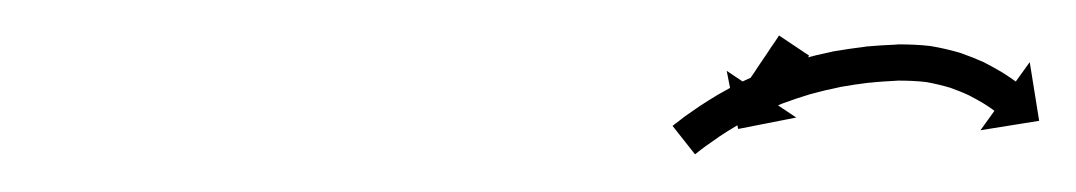

<svg xmlns="http://www.w3.org/2000/svg" viewBox="-20 -588 594 106"><path d="M426.5 -557C426.6 -557.1 426.7 -557.2 426.7 -557.3L410.1 -568.4C410.1 -568.3 410 -568.2 409.9 -568.1C409.7 -567.9 409.5 -567.6 409.4 -567.3C409.1 -566.8 408.8 -566.4 408.5 -566C408.1 -565.4 407.7 -564.8 407.3 -564.2C406.9 -563.6 406.4 -562.9 405.9 -562.2C405.4 -561.5 404.9 -560.7 404.4 -559.9C403.9 -559.1 403.3 -558.3 402.8 -557.5C402.2 -556.7 401.7 -555.8 401.1 -555C400.6 -554.2 400 -553.3 399.4 -552.5C398.9 -551.7 398.3 -550.9 397.8 -550.1C397.3 -549.3 396.8 -548.6 396.3 -547.8C395.8 -547.1 395.4 -546.5 394.9 -545.8C394.5 -545.2 394.1 -544.6 393.8 -544.1C393.5 -543.6 393.2 -543.2 392.9 -542.7C392.7 -542.5 392.5 -542.2 392.3 -541.9C392.2 -541.8 392.2 -541.7 392.1 -541.6L381.2 -548.9L387.5 -516.8L419.6 -523.1L408.7 -530.4C408.8 -530.5 408.8 -530.6 408.9 -530.7C409.1 -531 409.3 -531.3 409.5 -531.6C409.8 -532 410.1 -532.5 410.4 -532.9C410.7 -533.5 411.1 -534.1 411.5 -534.6C412 -535.3 412.4 -536 412.9 -536.7C413.4 -537.4 413.9 -538.2 414.4 -538.9C414.9 -539.7 415.5 -540.5 416 -541.4C416.6 -542.2 417.2 -543 417.7 -543.9C418.3 -544.7 418.8 -545.5 419.4 -546.4C419.9 -547.2 420.5 -548 421 -548.8C421.5 -549.5 422 -550.3 422.6 -551.1C423 -551.7 423.5 -552.4 423.9 -553.1C424.3 -553.7 424.7 -554.2 425.1 -554.8C425.4 -555.3 425.7 -555.7 426 -556.1C426.2 -556.4 426.3 -556.7 426.5 -557ZM352.9 -519.8C352.4 -519.3 351.8 -518.9 351.3 -518.5L363.7 -502.8C364.2 -503.2 364.7 -503.6 365.3 -504C365.3 -504 365.3 -504 365.3 -504C365.2 -504 365.2 -504 365.2 -504C366.7 -505.2 368.3 -506.3 369.8 -507.5C369.8 -507.5 369.8 -507.4 369.7 -507.4C369.7 -507.4 369.7 -507.4 369.7 -507.4C372.1 -509.1 374.5 -510.8 377 -512.5C377 -512.5 377 -512.5 376.9 -512.5C376.9 -512.5 376.8 -512.4 376.8 -512.4C380.1 -514.6 383.3 -516.6 386.7 -518.6C386.7 -518.6 386.6 -518.6 386.6 -518.5C386.5 -518.5 386.5 -518.5 386.5 -518.5C390.4 -520.8 394.5 -522.9 398.5 -525C398.5 -525 398.5 -524.9 398.4 -524.9C398.4 -524.9 398.3 -524.9 398.3 -524.9C402.9 -527 407.6 -529.1 412.3 -531C412.3 -531 412.3 -531 412.2 -530.9C412.1 -530.9 412.1 -530.9 412.1 -530.9C417.2 -532.8 422.3 -534.5 427.6 -536.1C427.6 -536.1 427.5 -536.1 427.4 -536.1C427.4 -536 427.3 -536 427.3 -536C432.7 -537.5 438.2 -538.8 443.7 -539.9C443.7 -539.9 443.6 -539.9 443.6 -539.9C443.5 -539.9 443.4 -539.9 443.4 -539.9C449 -540.9 454.5 -541.7 460.1 -542.4C460.1 -542.4 460 -542.4 460 -542.4C459.9 -542.4 459.8 -542.3 459.8 -542.3C465.2 -542.9 470.7 -543.2 476.1 -543.5C476.1 -543.5 476 -543.5 475.9 -543.5C475.9 -543.5 475.8 -543.5 475.8 -543.5C481 -543.5 486.2 -543.3 491.4 -542.7C491.4 -542.7 491.2 -542.7 491.1 -542.8C490.9 -542.8 490.8 -542.8 490.8 -542.8C495.4 -542 500 -540.9 504.5 -539.6C504.5 -539.6 504.4 -539.6 504.3 -539.7C504.2 -539.7 504 -539.8 504 -539.8C507.8 -538.4 511.5 -537 515.1 -535.3C515.1 -535.3 515 -535.3 514.9 -535.4C514.8 -535.4 514.7 -535.5 514.7 -535.5C517.4 -534.1 520.1 -532.6 522.7 -531.1C522.7 -531.1 522.7 -531.1 522.6 -531.1C522.6 -531.2 522.5 -531.2 522.5 -531.2C524.2 -530.2 525.8 -529.1 527.4 -528C527.4 -528 527.4 -528 527.4 -528C527.3 -528 527.3 -528.1 527.3 -528.1C527.9 -527.6 528.5 -527.2 529 -526.8L521.3 -516.1L553.7 -521.3L548.5 -553.7L540.8 -543C540.2 -543.4 539.5 -543.9 538.9 -544.3C538.9 -544.3 538.9 -544.4 538.9 -544.4C538.8 -544.4 538.8 -544.4 538.8 -544.4C537 -545.7 535.1 -546.9 533.2 -548.1C533.2 -548.1 533.2 -548.1 533.1 -548.2C533.1 -548.2 533 -548.2 533 -548.2C530 -550 526.9 -551.7 523.8 -553.3C523.8 -553.3 523.7 -553.3 523.6 -553.4C523.5 -553.4 523.5 -553.5 523.5 -553.5C519.3 -555.4 515 -557.1 510.7 -558.6C510.7 -558.6 510.6 -558.7 510.5 -558.7C510.3 -558.7 510.2 -558.8 510.2 -558.8C505 -560.3 499.6 -561.6 494.2 -562.5C494.2 -562.5 494.1 -562.5 493.9 -562.5C493.8 -562.6 493.6 -562.6 493.6 -562.6C487.6 -563.3 481.6 -563.5 475.5 -563.5C475.5 -563.5 475.5 -563.5 475.4 -563.5C475.3 -563.5 475.2 -563.4 475.2 -563.4C469.5 -563.2 463.7 -562.8 458 -562.3C458 -562.3 457.9 -562.2 457.8 -562.2C457.8 -562.2 457.7 -562.2 457.7 -562.2C451.8 -561.5 445.8 -560.6 439.9 -559.6C439.9 -559.6 439.9 -559.6 439.8 -559.6C439.7 -559.5 439.6 -559.5 439.6 -559.5C433.7 -558.3 427.9 -556.9 422.1 -555.3C422.1 -555.3 422 -555.3 421.9 -555.3C421.8 -555.3 421.8 -555.2 421.8 -555.2C416.2 -553.5 410.6 -551.7 405.1 -549.6C405.1 -549.6 405 -549.6 405 -549.6C404.9 -549.6 404.8 -549.5 404.8 -549.5C399.7 -547.5 394.7 -545.3 389.7 -542.9C389.7 -542.9 389.7 -542.9 389.6 -542.9C389.6 -542.8 389.5 -542.8 389.5 -542.8C385.1 -540.6 380.8 -538.3 376.5 -535.8C376.5 -535.8 376.5 -535.8 376.4 -535.8C376.4 -535.8 376.3 -535.7 376.3 -535.7C372.8 -533.6 369.3 -531.4 365.8 -529.1C365.8 -529.1 365.8 -529.1 365.8 -529.1C365.7 -529.1 365.7 -529 365.7 -529C363.1 -527.2 360.5 -525.4 357.9 -523.6C357.9 -523.6 357.9 -523.5 357.9 -523.5C357.9 -523.5 357.8 -523.5 357.8 -523.5C356.2 -522.3 354.6 -521.1 353 -519.8C353 -519.8 353 -519.8 353 -519.8C353 -519.8 352.9 -519.8 352.9 -519.8Z"/></svg>

Font: FRB American Cursive Just Arrows Medium
Style: Italic
Weight: 500
Italic angle: -25°
Version: Version 2.0;Modular Font Editor K font №1